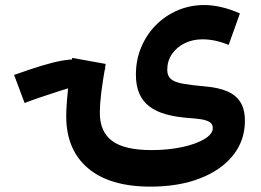

<svg xmlns="http://www.w3.org/2000/svg" viewBox="-20 -504 1011 744"><path d="M389.6 -236.8Q328.7 -274.3 275.8 -274.3Q250.2 -274.3 218.3 -268.6Q186.5 -263 142.3 -249.6Q98.2 -236.3 34.6 -213.7L75.3 -104.9Q100.2 -114.7 136.5 -127Q172.9 -139.4 212.7 -152Q252.5 -164.7 287.1 -174.4ZM909.6 -451.8Q874.1 -467.9 838.6 -476.2Q803.2 -484.5 771.5 -484.5Q716.3 -484.5 668.2 -463.8Q620 -443.2 583.9 -406.6Q547.8 -369.9 527.2 -320.9Q506.6 -271.9 506.6 -215.2Q506.6 -171.3 520.2 -140.7Q533.7 -110.1 560 -90.7Q586.2 -71.2 624.5 -60.7Q662.9 -50.3 712.5 -46.6Q738.4 -45 759.2 -41.8Q780 -38.6 792.3 -31Q804.6 -23.4 804.6 -7.7Q804.6 15.3 772 34.9Q739.5 54.5 685.6 66Q631.7 77.6 566.8 77.6Q462.6 77.6 414.8 42.2Q366.9 6.8 366.9 -66.3Q366.9 -99.9 372.2 -144Q377.6 -188 389.6 -256.3L259.8 -279.7Q253.1 -237.7 247.8 -195.1Q242.5 -152.6 239.5 -115.8Q236.6 -79.1 236.6 -54Q236.6 76.6 321.1 147.9Q405.6 219.2 562.9 219.2Q671.9 219.2 754.2 187.5Q836.6 155.8 882.8 98.3Q929 40.7 929 -35.8Q929 -81.3 911 -109Q893 -136.7 859.2 -150.7Q825.4 -164.7 777.9 -168.8Q722.6 -173.6 689.7 -179.5Q656.9 -185.3 642.5 -197.5Q628.1 -209.7 628.1 -233.4Q628.1 -267.7 646.1 -294.2Q664.2 -320.8 695.3 -336.2Q726.3 -351.6 764.4 -351.6Q813.8 -351.6 866 -329.9Z"/></svg>

Font: Estedad VF
Style: Regular
Weight: 100
Designer: Amin Abedi
Version: Version 7.3